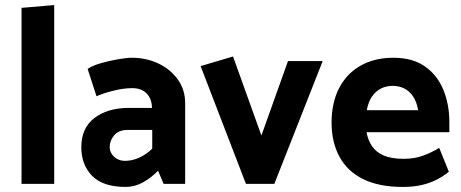

<svg xmlns="http://www.w3.org/2000/svg" viewBox="-20 -726 1819 758"><path d="M194 0V-706L65 -695V0Z M413 -145Q413 -171 431 -192Q449 -213 483 -213H581V-139Q556 -115 528.5 -103Q501 -91 474 -91Q456 -91 442.5 -98.5Q429 -106 421 -118.5Q413 -131 413 -145ZM361 -346Q388 -358 428 -368Q468 -378 502 -378Q538 -378 558.5 -357.5Q579 -337 580 -301V-300H485Q403 -299 352 -259.5Q301 -220 301 -145Q301 -75 344 -31.5Q387 12 476 12Q512 12 544.5 -6Q577 -24 604 -52L626 0H711V-319Q711 -371 682.5 -411.5Q654 -452 606 -475Q558 -498 500 -498Q480 -498 445.5 -492Q411 -486 378 -476.5Q345 -467 326 -454Z M1063 0 1254 -485H1117L1012 -191L900 -503L772 -465L951 0Z M1754 -204V-244Q1754 -313 1730.5 -371Q1707 -429 1658 -463.5Q1609 -498 1533 -498Q1458 -498 1403 -466.5Q1348 -435 1318.5 -377.5Q1289 -320 1289 -242Q1289 -165 1320 -107.5Q1351 -50 1413.5 -19Q1476 12 1570 12Q1612 12 1644.5 4.5Q1677 -3 1703.5 -16.5Q1730 -30 1752 -48L1714 -142Q1682 -123 1649 -111Q1616 -99 1573 -99Q1525 -99 1495 -112Q1465 -125 1449 -148.5Q1433 -172 1427 -204ZM1428 -291Q1434 -323 1448 -344Q1462 -365 1483 -376Q1504 -387 1530 -387Q1556 -387 1576.5 -376.5Q1597 -366 1611 -345Q1625 -324 1631 -291Z"/></svg>

Font: Catamaran
Style: Bold
Weight: 700
Designer: Pria Ravichandran
Version: Version 2.000